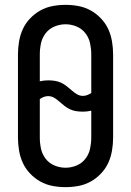

<svg xmlns="http://www.w3.org/2000/svg" viewBox="-20 -763 540 791"><path d="M250 8Q223 8 196.5 3Q170 -2 146.5 -15Q123 -28 104 -48Q85 -68 74 -92Q63 -116 58.5 -143Q54 -170 54 -196V-539Q54 -565 58.5 -592Q63 -619 74 -643Q85 -667 104 -687Q123 -707 146.5 -720Q170 -733 196.5 -738Q223 -743 250 -743Q277 -743 303.5 -738Q330 -733 353.5 -720Q377 -707 396 -687Q415 -667 426 -643Q437 -619 441.5 -592Q446 -565 446 -539V-196Q446 -170 441.5 -143Q437 -116 426 -92Q415 -68 396 -48Q377 -28 353.5 -15Q330 -2 303.5 3Q277 8 250 8ZM322 -368Q331 -368 340 -371.5Q349 -375 356 -380V-539Q356 -562 351 -585Q346 -608 331.5 -626.5Q317 -645 295 -654Q273 -663 250 -663Q227 -663 205 -654Q183 -645 168.5 -626.5Q154 -608 149 -585Q144 -562 144 -539V-428Q152 -430 161 -431Q170 -432 178 -432Q192 -432 205.5 -430Q219 -428 231 -422.5Q243 -417 254 -408.5Q265 -400 275 -391Q285 -382 296.5 -375Q308 -368 322 -368ZM250 -72Q273 -72 295 -81Q317 -90 331.5 -108.5Q346 -127 351 -150Q356 -173 356 -196V-307Q348 -305 339 -304Q330 -303 322 -303Q308 -303 294.5 -305Q281 -307 269 -312.5Q257 -318 246 -326.5Q235 -335 225 -344Q215 -353 203.5 -360Q192 -367 178 -367Q169 -367 160 -363.5Q151 -360 144 -355V-196Q144 -173 149 -150Q154 -127 168.5 -108.5Q183 -90 205 -81Q227 -72 250 -72Z"/></svg>

Font: Iosevka Custom Medium
Style: Regular
Weight: 500
Monospace: yes
Designer: Belleve Invis
Foundry: Belleve Invis
Version: Version 32.5.0; ttfautohint (v1.8.4)